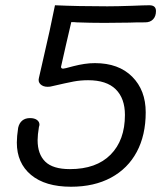

<svg xmlns="http://www.w3.org/2000/svg" viewBox="-20 -710 623 730"><path d="M44 -168Q44 -191 49 -224Q53 -242 64.5 -251.5Q76 -261 94 -261Q111 -261 120.5 -254Q130 -247 130 -236Q130 -233 128 -227Q123 -197 123 -177Q123 -124 152 -95.5Q181 -67 246 -67Q346 -67 400.5 -122Q455 -177 455 -273Q455 -336 420 -370.5Q385 -405 315 -405Q286 -405 259.5 -400Q233 -395 177 -382Q171 -380 161 -380Q144 -380 134 -389.5Q124 -399 128 -414L139 -462Q173 -608 189 -690Q276 -686 388 -686Q425 -686 483 -688Q529 -690 548 -690Q573 -690 573 -668Q573 -648 562 -636.5Q551 -625 532 -625Q493 -625 471 -624L377 -623Q323 -623 271 -625Q264 -626 251 -626Q244 -597 231 -540Q218 -483 212 -456Q212 -449 220 -449Q221 -449 231 -451Q238 -453 259.5 -458.5Q281 -464 301 -467Q321 -470 341 -470Q431 -470 482.5 -418.5Q534 -367 534 -283Q534 -196 500 -132.5Q466 -69 402 -34.5Q338 0 250 0Q152 0 98 -45Q44 -90 44 -168Z"/></svg>

Font: Mali
Style: Italic
Weight: 400
Italic angle: -10°
Version: Version 1.000; ttfautohint (v1.6)